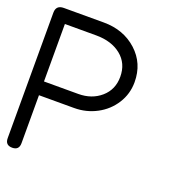

<svg xmlns="http://www.w3.org/2000/svg" viewBox="-134 -848 874 955"><g transform="rotate(20 303.0 -370.5)"><path d="M0 -37.1V-701.2Q0 -741.2 41 -741.2H252.9Q357.4 -741.2 427.7 -677.5Q498 -613.8 498 -514.2Q498 -452.1 465.3 -400.6Q432.6 -349.1 377.9 -320.1Q323.2 -291 258.8 -291H73.2V-37.1Q73.2 0 37.1 0Q0 0 0 -37.1ZM238.8 -668H73.2V-363.8H254.9Q325.7 -363.8 373.8 -405.5Q421.9 -447.3 421.9 -515.1Q421.9 -585.9 371.1 -627Q320.3 -668 238.8 -668Z"/></g></svg>

Font: BPreplay
Style: Regular
Weight: 400
Designer: Magenta/George Triantafyllakos
Foundry: Magenta/George Triantafyllakos
Version: Version 1.00